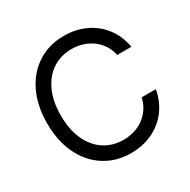

<svg xmlns="http://www.w3.org/2000/svg" viewBox="-163 -869 1018 1031"><g transform="rotate(-30 346.5 -353.5)"><path d="M363.3 -634.8Q298.3 -634.8 246.8 -602.1Q195.3 -569.3 165.5 -505.9Q135.7 -442.4 135.7 -353.5Q135.7 -264.6 165.5 -201.2Q195.3 -137.7 246.8 -105Q298.3 -72.3 363.3 -72.3Q410.2 -72.3 451.2 -89.6Q492.2 -106.9 521.2 -140.9Q550.3 -174.8 560.5 -221.7H648.4Q635.7 -150.9 595.7 -98.4Q555.7 -45.9 495.4 -18.1Q435.1 9.8 363.3 9.8Q272.5 9.8 201.7 -34.7Q130.9 -79.1 90.8 -161.4Q50.8 -243.7 50.8 -353.5Q50.8 -463.4 90.8 -545.7Q130.9 -627.9 201.7 -672.4Q272.5 -716.8 363.3 -716.8Q434.6 -716.8 494.9 -689Q555.2 -661.1 595.5 -608.6Q635.7 -556.2 648.4 -484.4H560.5Q550.8 -531.7 521.7 -565.7Q492.7 -599.6 451.4 -617.2Q410.2 -634.8 363.3 -634.8Z"/></g></svg>

Font: Pretendard Std
Style: Regular
Weight: 400
Designer: Base glyphs from Inter by Rasmus Andersson; Hangeul glyphs from Noto Sans CJK(Source Han Sans) by Jang Soo-young and Kan
Foundry: Kil Hyung-jin
Version: Version 1.309